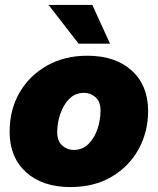

<svg xmlns="http://www.w3.org/2000/svg" viewBox="-20 -756 647 788"><path d="M269 11.7Q154.3 11.7 86.9 -49.3Q19.5 -110.4 19.5 -214.8Q19.5 -306.2 60.5 -376.5Q101.6 -446.8 173.6 -487.1Q245.6 -527.3 338.4 -527.3Q453.6 -527.3 520.8 -466.3Q587.9 -405.3 587.9 -300.8Q587.9 -215.3 549.1 -144.3Q510.3 -73.2 438.7 -30.8Q367.2 11.7 269 11.7ZM282.2 -140.6Q318.8 -140.6 343.5 -165.5Q368.2 -190.4 380.4 -227.8Q392.6 -265.1 392.6 -301.8Q392.6 -339.4 371.8 -357.2Q351.1 -375 325.2 -375Q288.6 -375 264.2 -350.1Q239.7 -325.2 227.3 -288.1Q214.8 -251 214.8 -213.9Q214.8 -176.8 235.6 -158.7Q256.3 -140.6 282.2 -140.6ZM302.7 -576.7 179.2 -735.8H358.9L431.6 -576.7Z"/></svg>

Font: Inter Display Black
Style: Italic
Weight: 900
Italic angle: -9.39999°
Designer: Rasmus Andersson
Foundry: rsms
Version: Version 4.000;git-a52131595